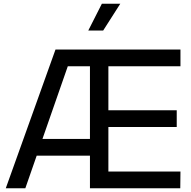

<svg xmlns="http://www.w3.org/2000/svg" viewBox="-20 -1011 1027 1031"><path d="M278 -745H949V-655H562V-419H929V-329H562V-90H949L948 0H463V-175H177L116 0H11ZM463 -265V-655H344L208 -265ZM527 -991H626L534 -847H454Z"/></svg>

Font: BLUETTI 2.0 Normal
Style: Normal
Weight: 400
Designer: Stijn de Vries
Foundry: tokotype
Version: Version 2.005;October 31, 2023;FontCreator 14.0.0.2814 64-bi